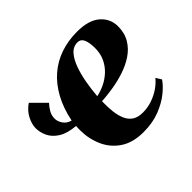

<svg xmlns="http://www.w3.org/2000/svg" viewBox="-128 -694 871 871"><g transform="rotate(-45 308.0 -258.0)"><path d="M135.5 -387.5Q124.5 -376.5 113.5 -358.2Q102.5 -340 102.5 -319.5Q102.5 -301 114.5 -283Q126.5 -265 151 -258Q165 -325.5 192.5 -375.5Q220 -425.5 259 -459Q298 -492.5 347 -509.2Q396 -526 453 -526Q527 -526 564.5 -493.8Q602 -461.5 602.5 -412.5Q602.5 -368.5 583.5 -336.8Q564.5 -305 532.8 -283.8Q501 -262.5 462.2 -249.8Q423.5 -237 384 -230.8Q344.5 -224.5 310.5 -222.5Q309.5 -186 313 -155.5Q316.5 -125 326.8 -102.2Q337 -79.5 356 -67.2Q375 -55 405.5 -55Q437 -55 465.8 -65Q494.5 -75 518 -91.2Q541.5 -107.5 556.5 -126.5L573 -100Q558 -77 526.8 -51.5Q495.5 -26 449.8 -8Q404 10 345 10Q276.5 10 232.5 -20Q188.5 -50 167.8 -98Q147 -146 147 -200Q147 -205 147.2 -212.8Q147.5 -220.5 148 -226.5Q95.5 -231 65.8 -250Q36 -269 23.5 -295.5Q11 -322 11 -349Q11 -374 25.8 -403Q40.5 -432 70.5 -452.5ZM421 -490.5Q393 -490.5 373.8 -468.8Q354.5 -447 341.8 -411.5Q329 -376 321.8 -334.5Q314.5 -293 311.5 -254Q336.5 -259 362.5 -271.2Q388.5 -283.5 410.2 -303.5Q432 -323.5 445.5 -351.5Q459 -379.5 459 -416.5Q458.5 -453 449.5 -471.8Q440.5 -490.5 421 -490.5Z"/></g></svg>

Font: Merriweather 120pt ExtraBold
Style: Italic
Weight: 800
Italic angle: -7.8°
Version: Version 2.101